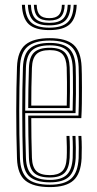

<svg xmlns="http://www.w3.org/2000/svg" viewBox="-20 -764 400 791"><path d="M185.5 6.8Q118.2 6.8 85.2 -19.5Q52.2 -45.8 50 -110.8Q46.8 -212.8 46.9 -307Q47 -401.2 50 -488.2Q52.5 -553.5 85.1 -580.1Q117.8 -606.8 185 -606.8Q252.2 -606.8 282.9 -579.6Q313.5 -552.5 316.2 -489Q316.8 -481.5 317.1 -458.4Q317.5 -435.2 317.6 -403.8Q317.8 -372.2 317.2 -338.9Q316.8 -305.5 315 -277.2H108.8Q108.8 -234.5 109.5 -195.8Q110.2 -157 111.5 -114.2Q112.8 -76 129.9 -59.2Q147 -42.5 185.5 -42.5Q219 -42.5 235.9 -58.4Q252.8 -74.2 254.8 -114.2Q255.8 -132.8 255.4 -158.9Q255 -185 254 -204H266.2Q267.8 -181.2 267.8 -155.1Q267.8 -129 267 -113.8Q264.8 -70.2 245.8 -51.5Q226.8 -32.8 185.5 -32.8Q140.2 -32.8 120.4 -51.8Q100.5 -70.8 99.2 -113.8Q97.8 -161 97 -204.5Q96.2 -248 96.2 -287.8H303.2Q304.8 -324 305 -366.8Q305.2 -409.5 304.9 -443.8Q304.5 -478 304 -488.5Q301.5 -546.8 273.8 -571.9Q246 -597 185 -597Q123.8 -597 94 -572.1Q64.2 -547.2 62.2 -486.2Q59.5 -407.5 59.2 -308.9Q59 -210.2 62.2 -113.2Q64 -54.8 92.4 -28.9Q120.8 -3 185.5 -3Q245.2 -3 273.1 -28.1Q301 -53.2 304 -112.5Q304.8 -127.5 304.6 -155.4Q304.5 -183.2 303 -204H315.2Q316.8 -183.2 316.9 -155.5Q317 -127.8 316.2 -111.8Q313 -48.2 282.6 -20.8Q252.2 6.8 185.5 6.8ZM185.5 -12.8Q131 -12.8 103.6 -34.9Q76.2 -57 74.5 -112.8Q71.8 -200.8 71.6 -299.4Q71.5 -398 74.5 -485.8Q76.5 -541.2 102.9 -564.2Q129.2 -587.2 185 -587.2Q239.8 -587.2 264.5 -564.2Q289.2 -541.2 291.8 -488.2Q292.2 -478.5 292.6 -447.9Q293 -417.2 292.8 -377Q292.5 -336.8 291.2 -298H83.8Q83.8 -253.5 84.5 -205.4Q85.2 -157.2 86.8 -113.5Q88.5 -63.8 112.1 -43.2Q135.8 -22.8 185.5 -22.8Q233 -22.8 255 -43.8Q277 -64.8 279.5 -113.5Q280.2 -128.5 280.1 -155.9Q280 -183.2 278.5 -204H291Q292.2 -182.5 292.4 -155.4Q292.5 -128.2 291.8 -113Q289 -59.2 264.4 -36Q239.8 -12.8 185.5 -12.8ZM83.8 -308.2H279.2Q280.5 -344.2 280.6 -381.4Q280.8 -418.5 280.4 -447.5Q280 -476.5 279.5 -487.5Q277.2 -535.2 255.5 -556.2Q233.8 -577.2 185 -577.2Q133.8 -577.2 111.1 -555.6Q88.5 -534 86.8 -485.2Q85.2 -442.2 84.6 -396.8Q84 -351.2 83.8 -308.2ZM96.2 -318.8Q96.2 -353 97 -396.8Q97.8 -440.5 99.2 -484.8Q100.5 -529 120.6 -548.1Q140.8 -567.2 185 -567.2Q227.5 -567.2 246.4 -548.5Q265.2 -529.8 267 -487Q267.5 -475.5 267.9 -448.5Q268.2 -421.5 268.1 -387Q268 -352.5 267 -318.8ZM108.8 -329H255Q256.2 -380.2 255.9 -426Q255.5 -471.8 254.8 -486.2Q253.2 -522.8 237.9 -540.1Q222.5 -557.5 185 -557.5Q146 -557.5 129.4 -540.1Q112.8 -522.8 111.5 -484.2Q110 -442.2 109.4 -404.6Q108.8 -367 108.8 -329ZM183 -640Q124.8 -640 98.6 -664.2Q72.5 -688.5 70.2 -744.2H82.8Q84.5 -693.8 107.9 -671.9Q131.2 -650 183 -650Q235 -650 258.4 -671.9Q281.8 -693.8 283.5 -744.2H296Q293.8 -688.5 267.6 -664.2Q241.5 -640 183 -640ZM183 -659.5Q137.5 -659.5 117 -679.2Q96.5 -699 95 -744.2H107.2Q108.8 -704.2 126.2 -687Q143.8 -669.8 183 -669.8Q222.2 -669.8 239.9 -687Q257.5 -704.2 259 -744.2H271.2Q269.5 -699 249.1 -679.2Q228.8 -659.5 183 -659.5ZM183 -679.5Q150.5 -679.5 135.6 -694.5Q120.8 -709.5 119.5 -744.2H131.2Q131.8 -714.8 144.1 -702Q156.5 -689.2 183 -689.2Q210 -689.2 222.2 -702Q234.5 -714.8 235 -744.2H246.5Q245.2 -709.5 230.5 -694.5Q215.8 -679.5 183 -679.5Z"/></svg>

Font: Big Shoulders Inline Text Light
Style: Regular
Weight: 300
Designer: Patric King
Foundry: XO Type Co
Version: Version 1.000